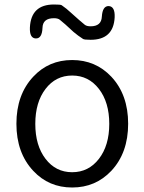

<svg xmlns="http://www.w3.org/2000/svg" viewBox="-20 -821 642 854"><path d="M128 -61Q53 -141 53 -270.5Q53 -400 128 -480Q197 -554 301 -554Q405 -554 475 -480Q550 -400 550 -270.5Q550 -141 475 -61Q405 13 301 13Q197 13 128 -61ZM182.5 -114.5Q228 -55 301 -55Q374 -55 420 -114.5Q466 -174 466 -270Q466 -366 420 -425.5Q374 -485 301 -485Q228 -485 182.5 -425.5Q137 -366 137 -270Q137 -174 182.5 -114.5ZM383 -644Q354 -644 349 -648Q327 -662 307 -679L271 -712Q254 -727 245.5 -733.5Q237 -740 220 -740Q170 -740 169 -697Q167 -649 139 -650Q111 -651 113 -699Q118 -801 220 -801Q249 -801 254 -798Q276 -783 295 -765L332 -732Q349 -717 357.5 -710.5Q366 -704 383 -704Q431 -704 433 -747Q436 -795 464 -794Q492 -792 490 -744Q485 -644 383 -644Z"/></svg>

Font: Resource Han Rounded KR Normal
Style: Regular
Weight: 350
Designer: Cyano Hao (round all glyphs); Ryoko NISHIZUKA 西塚涼子 (kana, bopomofo & ideographs); Paul D. Hunt (Latin, Greek & Cyrillic)
Foundry: Cyano Hao
Version: 0.990